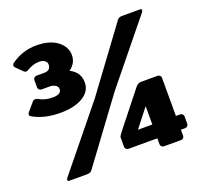

<svg xmlns="http://www.w3.org/2000/svg" viewBox="-123 -845 1022 982"><g transform="rotate(-20 387.5 -354.0)"><path d="M415 -66.7V-118.3Q415 -125.8 433.3 -148.3L580 -333.3Q592.5 -350 610 -350H700Q707.5 -350 712.9 -345Q718.3 -340 718.3 -333.3V-125H740.8Q748.3 -125 753.8 -120Q759.2 -115 759.2 -108.3V-66.7Q759.2 -60 753.8 -55Q748.3 -50 740.8 -50H718.3V-16.7Q718.3 -10 712.9 -5Q707.5 0 700 0H608.3Q600.8 0 595.4 -5Q590 -10 590 -16.7V-50H433.3Q425.8 -50 420.4 -55Q415 -60 415 -66.7ZM511.7 -125H590V-225ZM633.3 -700H733.3Q740.8 -700 740.8 -692.5Q740.8 -688.3 737.5 -683.3L466.7 -350L217.5 -12.5Q208.3 0 191.7 0H91.7Q84.2 0 84.2 -7.5Q84.2 -11.7 87.5 -16.7L358.3 -350L607.5 -687.5Q616.7 -700 633.3 -700ZM13.3 -387.5Q13.3 -394.2 16.7 -398.3L55 -443.3Q60.8 -451.7 70.8 -451.7Q77.5 -451.7 82.5 -449.2Q115 -429.2 160 -429.2Q206.7 -429.2 206.7 -458.3Q206.7 -470.8 194.2 -479.2Q181.7 -487.5 160 -487.5H119.2Q111.7 -487.5 106.2 -492.5Q100.8 -497.5 100.8 -504.2V-545.8Q100.8 -552.5 106.2 -557.5Q111.7 -562.5 119.2 -562.5H160Q196.7 -562.5 196.7 -595.8Q196.7 -608.3 185 -616.7Q173.3 -625 155.8 -625Q121.7 -625 86.7 -603.3Q80 -600 78.3 -600Q70 -600 61.7 -608.3L30 -640Q25 -645 25 -650Q25 -659.2 34.2 -665Q95 -708.3 170 -708.3Q242.5 -708.3 283.8 -676.7Q325 -645 325 -600Q325 -555 285.8 -528.3Q339.2 -501.7 339.2 -445.8Q339.2 -397.5 292.5 -369.6Q245.8 -341.7 170 -341.7Q84.2 -341.7 25 -375Q13.3 -380 13.3 -387.5Z"/></g></svg>

Font: BoonTook Mon
Style: Regular
Weight: 400
Designer: Sungsit Sawaiwan
Foundry: FontUni
Version: Version 3.0